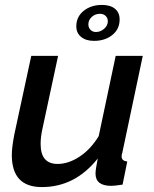

<svg xmlns="http://www.w3.org/2000/svg" viewBox="-20 -750 626 780"><path d="M394 -730Q428 -730 447 -714.5Q466 -699 466 -671Q466 -632 436.5 -608Q407 -584 362 -584Q329 -584 309.5 -600Q290 -616 290 -643Q290 -682 320 -706Q350 -730 394 -730ZM339 -651Q339 -638 347.5 -629Q356 -620 370 -620Q388 -620 403 -633Q418 -646 418 -664Q418 -677 409 -685.5Q400 -694 386 -694Q367 -694 353 -681.5Q339 -669 339 -651ZM28 -120Q28 -151 38 -203L107 -523H216L152 -225Q145 -193 145 -165Q145 -84 214 -84Q258 -84 303 -113.5Q348 -143 381 -197L450 -523H560L477 -130Q474 -121 474 -115Q474 -96 497 -94L478 0Q445 5 432 5Q368 5 368 -45Q368 -60 377 -106Q285 10 150 10Q28 10 28 -120Z"/></svg>

Font: Raleway-v4020 SemiBold
Style: Italic
Weight: 600
Italic angle: -12°
Designer: Matt McInerney, Pablo Impallari, Rodrigo Fuenzalida
Foundry: Matt McInerney, Pablo Impallari, Rodrigo Fuenzalida
Version: Version 4.020;PS 004.020;hotconv 1.0.88;makeotf.lib2.5.64775